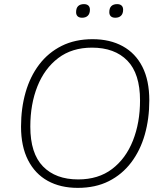

<svg xmlns="http://www.w3.org/2000/svg" viewBox="-20 -903 791 931"><path d="M357 8Q273 8 211.5 -26Q150 -60 116 -126.5Q82 -193 82 -289Q82 -378 104 -455Q126 -532 170 -590Q214 -648 279 -680.5Q344 -713 429 -713Q513 -713 575 -679Q637 -645 670.5 -579Q704 -513 704 -416Q704 -327 682 -250Q660 -173 616 -115Q572 -57 507.5 -24.5Q443 8 357 8ZM359 -33Q457 -33 523.5 -83.5Q590 -134 624.5 -221Q659 -308 659 -416Q659 -546 597.5 -609Q536 -672 426 -672Q329 -672 262.5 -621.5Q196 -571 161.5 -484.5Q127 -398 127 -289Q127 -159 188.5 -96Q250 -33 359 -33ZM539 -817Q525 -817 517.5 -824Q510 -831 510 -844Q510 -864 520 -873.5Q530 -883 548 -883Q562 -883 569.5 -876Q577 -869 577 -856Q577 -837 567 -827Q557 -817 539 -817ZM378 -817Q364 -817 356.5 -824Q349 -831 349 -844Q349 -864 359 -873.5Q369 -883 387 -883Q401 -883 408.5 -876Q416 -869 416 -856Q416 -837 406 -827Q396 -817 378 -817Z"/></svg>

Font: Nunito ExtraLight
Style: Italic
Weight: 200
Italic angle: -9°
Designer: Vernon Adams
Foundry: Vernon Adams
Version: Version 3.602